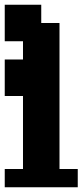

<svg xmlns="http://www.w3.org/2000/svg" viewBox="-20 -790 348 810"><path d="M0 0V-77H77V-385H0V-539H77V-616H0V-770H154V-693H231V-77H308V0Z"/></svg>

Font: Coral Pixels
Style: Regular
Weight: 400
Designer: Tanukizamurai
Foundry: TanukiFont
Version: Version 1.000; ttfautohint (v1.8.4.7-5d5b)